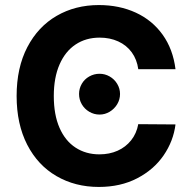

<svg xmlns="http://www.w3.org/2000/svg" viewBox="-20 -737 764 767"><path d="M378.2 -586.7Q323.2 -586.7 281.9 -559.2Q240.6 -531.7 217.8 -479.3Q194.9 -426.9 194.9 -353.5Q194.9 -278.5 217.8 -226.3Q240.6 -174.2 281.9 -147.3Q323.2 -120.4 377.1 -120.4Q417.3 -120.4 449.8 -134.9Q482.2 -149.4 503.8 -176.5Q525.4 -203.5 532.4 -241L681.1 -239.9Q672.8 -173.5 633.6 -116.3Q594.4 -59.2 527.9 -24.7Q461.5 9.8 374.9 9.8Q280.2 9.8 205.5 -33.6Q130.9 -76.9 88.6 -159.1Q46.4 -241.4 46.4 -353.5Q46.4 -466.6 89.2 -548.7Q132 -630.7 206.4 -673.7Q280.8 -716.8 374.9 -716.8Q456.7 -716.8 522.5 -686.5Q588.3 -656.2 629.7 -598.4Q671.1 -540.6 681.1 -460.6H532.4Q527 -499.6 506.2 -528.1Q485.4 -556.5 452.2 -571.6Q419 -586.7 378.2 -586.7ZM295.8 -361.6Q295.8 -383.2 306.6 -402Q317.4 -420.8 336.5 -431.5Q355.6 -442.3 377.7 -442.3Q399.3 -442.3 418.1 -431.5Q436.9 -420.8 448.2 -402Q459.5 -383.2 459.5 -361.6Q459.5 -339.5 448.2 -320.7Q436.9 -301.9 418.1 -290.6Q399.3 -279.3 377.7 -279.3Q355.6 -279.3 336.5 -290.6Q317.4 -301.9 306.6 -320.7Q295.8 -339.5 295.8 -361.6Z"/></svg>

Font: WEMIX Pretendard Variable
Style: Regular
Weight: 400
Designer: Base glyphs from Inter by Rasmus Andersson; Hangeul glyphs from Noto Sans CJK(Source Han Sans) by Jang Soo-young and Kan
Foundry: Kil Hyung-jin
Version: Version 1.000;Glyphs 3.2 (3208)